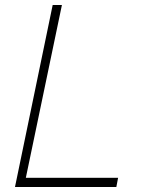

<svg xmlns="http://www.w3.org/2000/svg" viewBox="-20 -749 568 769"><path d="M40 0 191 -729H228L81 -25L71 -37H453L446 0Z"/></svg>

Font: Mona Sans ExtraLight
Style: Italic
Weight: 200
Italic angle: -11.6951°
Designer: Deni Anggara
Foundry: GitHub
Version: Version 2.000